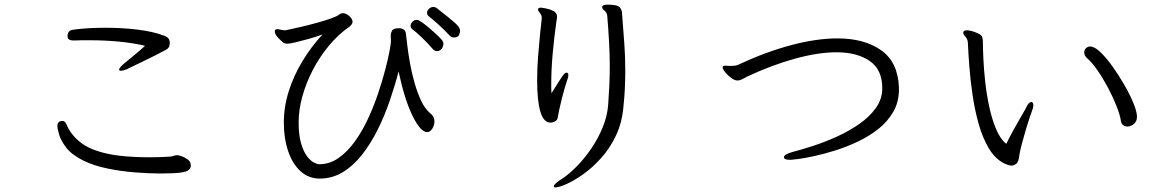

<svg xmlns="http://www.w3.org/2000/svg" viewBox="-20 -765 5040 830"><path d="M298 -590Q272 -590 272 -608V-610Q273 -624 279.5 -630Q286 -636 307 -638Q339 -642 371.5 -643.5Q404 -645 437 -645Q509 -645 574.5 -637Q640 -629 686 -612Q694 -610 704 -603Q714 -596 714 -578Q714 -573 713 -571Q712 -557 696 -549Q674 -537 646 -523Q618 -509 592 -496.5Q566 -484 548 -475.5Q530 -467 527 -465Q511 -459 503 -459Q495 -459 495 -464Q495 -474 527 -499Q547 -516 568.5 -533.5Q590 -551 607 -567Q557 -579 495.5 -585Q434 -591 366 -591Q350 -591 334.5 -591Q319 -591 303 -590ZM746 -94Q754 -94 767 -89Q780 -84 791.5 -75.5Q803 -67 804 -56Q804 -55 804.5 -53.5Q805 -52 805 -50Q805 -38 795.5 -30Q786 -22 757.5 -18.5Q729 -15 672 -15Q621 -15 560.5 -20Q500 -25 442.5 -37Q385 -49 342 -70Q291 -95 267 -126Q243 -157 235.5 -183.5Q228 -210 228 -219Q228 -241 248 -242H252Q262 -242 270 -221Q289 -180 328.5 -149Q368 -118 440 -101.5Q512 -85 627 -85Q654 -85 676.5 -86Q699 -87 715 -88Q723 -88 730 -91Q737 -94 744 -94Z M1942 -603Q1932 -603 1924 -611Q1902 -635 1876 -658.5Q1850 -682 1833 -695Q1826 -701 1826 -709Q1826 -719 1834.5 -727Q1843 -735 1853 -735Q1862 -735 1869 -729Q1927 -684 1948 -665Q1969 -646 1969 -632Q1969 -627 1965 -615Q1961 -603 1942 -603ZM1703 -456Q1687 -394 1664.5 -328.5Q1642 -263 1612 -203Q1582 -143 1544.5 -95.5Q1507 -48 1461.5 -20.5Q1416 7 1362 7Q1314 7 1279 -25Q1244 -57 1225.5 -112Q1207 -167 1207 -235Q1207 -304 1228.5 -371.5Q1250 -439 1288 -501.5Q1326 -564 1374 -616Q1347 -606 1315 -597Q1283 -588 1257.5 -582Q1232 -576 1222 -576Q1215 -576 1207 -579Q1203 -582 1193.5 -590.5Q1184 -599 1176 -609.5Q1168 -620 1168 -629Q1168 -634 1171 -637Q1175 -639 1178 -639Q1185 -639 1194 -636.5Q1203 -634 1212 -634Q1214 -634 1216 -634.5Q1218 -635 1219 -635Q1249 -641 1284.5 -649.5Q1320 -658 1354 -667.5Q1388 -677 1413 -686Q1438 -695 1446 -702Q1454 -708 1462 -708Q1476 -708 1490 -695.5Q1504 -683 1504 -671Q1504 -660 1491 -650Q1442 -616 1401.5 -567Q1361 -518 1332 -462Q1303 -406 1287 -348Q1271 -290 1271 -236Q1271 -181 1281.5 -145.5Q1292 -110 1306.5 -90.5Q1321 -71 1336 -63Q1351 -55 1360 -55Q1405 -55 1443.5 -82Q1482 -109 1514 -153.5Q1546 -198 1571 -252Q1596 -306 1614.5 -361Q1633 -416 1645.5 -464Q1658 -512 1664 -545Q1670 -578 1670 -586Q1670 -594 1669.5 -600.5Q1669 -607 1669 -612Q1669 -621 1674.5 -632Q1680 -643 1705 -643Q1716 -643 1725 -637.5Q1734 -632 1735 -617Q1737 -600 1741 -566.5Q1745 -533 1752.5 -491Q1760 -449 1772 -407Q1784 -365 1800 -330.5Q1816 -296 1838 -277Q1845 -272 1851.5 -263Q1858 -254 1858 -240Q1858 -224 1849 -209Q1840 -194 1826 -194Q1798 -194 1763.5 -264Q1729 -334 1703 -456ZM1891 -556Q1888 -552 1882.5 -548Q1877 -544 1870 -544Q1865 -544 1860 -546Q1855 -548 1850 -554Q1828 -580 1803 -603.5Q1778 -627 1762 -639Q1755 -645 1755 -653Q1755 -663 1763 -671Q1771 -679 1781 -679Q1789 -679 1794 -675Q1808 -667 1829 -649.5Q1850 -632 1868 -615Q1886 -598 1892 -590Q1897 -582 1897 -575Q1897 -570 1895 -565.5Q1893 -561 1891 -556Z M2583 -736Q2586 -745 2606 -745Q2650 -745 2659.5 -733Q2669 -721 2669 -707Q2675 -631 2679 -574.5Q2683 -518 2683 -463Q2683 -427 2681.5 -388.5Q2680 -350 2675 -303Q2669 -234 2642.5 -178.5Q2616 -123 2578 -81Q2540 -39 2500 -11Q2460 17 2428 31Q2396 45 2381 45Q2374 45 2374 41Q2374 30 2408 9Q2439 -11 2472.5 -45Q2506 -79 2535.5 -122Q2565 -165 2585 -213.5Q2605 -262 2609 -311Q2612 -352 2614 -393.5Q2616 -435 2616 -478Q2616 -528 2613 -582.5Q2610 -637 2605 -698Q2603 -711 2593 -719Q2583 -727 2583 -734ZM2322 -688Q2322 -699 2314 -708.5Q2306 -718 2306 -724V-726Q2308 -732 2319 -732Q2321 -732 2338 -729Q2355 -726 2371.5 -718Q2388 -710 2388 -693Q2388 -689 2387.5 -685Q2387 -681 2386 -677Q2376 -608 2369.5 -536Q2363 -464 2363 -407Q2363 -394 2363 -383Q2363 -372 2364 -362Q2388 -400 2400 -419Q2412 -438 2418 -444.5Q2424 -451 2429 -451Q2437 -451 2437 -440Q2437 -431 2431 -416Q2428 -408 2422 -387.5Q2416 -367 2409.5 -341.5Q2403 -316 2398 -293Q2393 -270 2391 -257Q2390 -247 2380.5 -241Q2371 -235 2360 -235Q2330 -235 2316 -282Q2302 -329 2302 -417Q2302 -468 2306 -520Q2310 -572 2314.5 -616Q2319 -660 2322 -686Z M3866 -378Q3866 -324 3841.5 -281.5Q3817 -239 3777 -207.5Q3737 -176 3688.5 -153Q3640 -130 3590.5 -114.5Q3541 -99 3499 -90Q3457 -81 3429.5 -77.5Q3402 -74 3397 -74Q3369 -74 3369 -85Q3369 -98 3406 -108Q3445 -118 3495.5 -134.5Q3546 -151 3598 -174.5Q3650 -198 3694.5 -229Q3739 -260 3766.5 -298.5Q3794 -337 3794 -384Q3794 -464 3739.5 -501.5Q3685 -539 3596 -539Q3517 -539 3417 -511.5Q3317 -484 3210 -434Q3197 -427 3187.5 -422Q3178 -417 3168 -417Q3156 -417 3141 -428Q3126 -439 3115 -452.5Q3104 -466 3104 -474Q3104 -478 3106 -479Q3108 -481 3115 -481Q3120 -481 3126 -480.5Q3132 -480 3139 -480Q3147 -480 3156 -481Q3165 -482 3173 -486Q3291 -541 3400.5 -570Q3510 -599 3600 -599Q3717 -599 3789.5 -547.5Q3862 -496 3866 -387Z M4144 -626Q4147 -634 4160 -634Q4171 -634 4185 -629.5Q4199 -625 4209 -620Q4224 -613 4226.5 -603Q4229 -593 4229 -583Q4229 -557 4231 -511.5Q4233 -466 4239 -411.5Q4245 -357 4256.5 -303.5Q4268 -250 4286 -207Q4304 -164 4330 -143Q4343 -170 4362 -204.5Q4381 -239 4397.5 -267Q4414 -295 4418 -304Q4428 -324 4438 -324Q4447 -324 4447 -310Q4447 -306 4446 -300.5Q4445 -295 4442 -288Q4439 -280 4431 -256.5Q4423 -233 4414 -202.5Q4405 -172 4397.5 -143.5Q4390 -115 4387 -97Q4384 -65 4373 -57Q4362 -49 4353 -49Q4346 -49 4337.5 -52Q4329 -55 4320 -59Q4280 -80 4253.5 -125.5Q4227 -171 4210.5 -230Q4194 -289 4184.5 -353Q4175 -417 4170.5 -476Q4166 -535 4164 -580Q4163 -596 4153.5 -606.5Q4144 -617 4144 -624ZM4895 -260Q4895 -240 4881.5 -229Q4868 -218 4854 -218Q4844 -218 4836 -223.5Q4828 -229 4826 -240Q4822 -268 4806.5 -307Q4791 -346 4769.5 -386.5Q4748 -427 4724 -461.5Q4700 -496 4679 -514Q4667 -525 4667 -538Q4667 -549 4674.5 -556.5Q4682 -564 4693 -564Q4711 -564 4736 -540.5Q4761 -517 4788 -479.5Q4815 -442 4839 -400.5Q4863 -359 4878.5 -322Q4894 -285 4895 -263Z"/></svg>

Font: QiushuiShotai Bright
Style: Regular
Weight: 400
Designer: Christian Thalmann (Catharsis Fonts)
Version: Version 1.250;